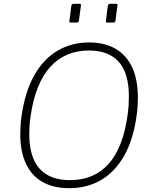

<svg xmlns="http://www.w3.org/2000/svg" viewBox="-20 -974 798 1004"><path d="M403 -944 393 -868Q392 -861 389.5 -858.5Q387 -856 379 -856H352Q345 -856 343.5 -858Q342 -860 343 -866L353 -944Q356 -954 364 -954H396Q406 -954 403 -944ZM594 -944 584 -868Q583 -861 580.5 -858.5Q578 -856 570 -856H543Q536 -856 534.5 -858Q533 -860 534 -866L544 -944Q547 -954 555 -954H587Q597 -954 594 -944ZM342 10Q260 10 203 -22Q146 -54 116 -117.5Q86 -181 86 -273Q86 -296 87.5 -320Q89 -344 93 -369Q111 -494 158.5 -579Q206 -664 279.5 -708Q353 -752 446 -752Q527 -752 584 -719Q641 -686 671 -622Q701 -558 701 -463Q701 -441 699.5 -417Q698 -393 694 -367Q677 -244 629.5 -160Q582 -76 509 -33Q436 10 342 10ZM346 -32Q471 -32 547 -116Q623 -200 647 -371Q651 -398 652.5 -423Q654 -448 654 -470Q654 -591 601 -650.5Q548 -710 445 -710Q321 -710 243 -624.5Q165 -539 140 -367Q136 -342 134.5 -318Q133 -294 133 -273Q133 -152 187 -92Q241 -32 346 -32Z"/></svg>

Font: Libre Franklin Thin
Style: Italic
Weight: 100
Italic angle: -8°
Designer: Pablo Impallari, Rodrigo Fuenzalida, Nhung Nguyen
Foundry: Impallari Type
Version: Version 3.000